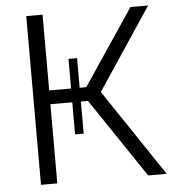

<svg xmlns="http://www.w3.org/2000/svg" viewBox="-51 -757 722 805"><g transform="rotate(-5 309.5 -355.0)"><path d="M89.1 0V-710H157.8V-391.3H314L527.8 -710H602.2L372.9 -365.7L618.3 0H540.1L316 -333.2H157.8V0ZM286.1 -198H249.9V-516H286.1Z"/></g></svg>

Font: Raleway Thin
Style: Regular
Weight: 100
Designer: Matt McInerney, Pablo Impallari, Rodrigo Fuenzalida
Foundry: Matt McInerney, Pablo Impallari, Rodrigo Fuenzalida
Version: Version 4.026